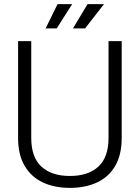

<svg xmlns="http://www.w3.org/2000/svg" viewBox="-20 -900 680 934"><path d="M68 -229V-700H132V-229Q132 -135 181.5 -89.5Q231 -44 320 -44Q409 -44 458.5 -89.5Q508 -135 508 -229V-700H572V-229Q572 -147 540.5 -93Q509 -39 452 -12.5Q395 14 320 14Q245 14 188.5 -12.5Q132 -39 100 -93Q68 -147 68 -229ZM335 -762 406 -880H486L394 -762ZM260 -880H331L256 -762H202Z"/></svg>

Font: Space Grotesk Frontify Light
Style: Regular
Weight: 300
Designer: Florian Karsten
Version: Version 2.000